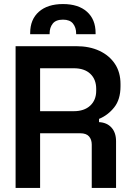

<svg xmlns="http://www.w3.org/2000/svg" viewBox="-20 -928 648 948"><path d="M57 0V-700H356Q422 -700 471 -677Q520 -654 547.5 -612.5Q575 -571 575 -513V-502Q575 -437 544 -398Q513 -359 469 -341V-325Q508 -323 530.5 -298Q553 -273 553 -231V0H433V-214Q433 -239 419.5 -254.5Q406 -270 376 -270H178V0ZM178 -379H344Q396 -379 425.5 -406.5Q455 -434 455 -480V-489Q455 -536 426 -563.5Q397 -591 344 -591H178ZM129 -759V-765Q129 -832 172 -870Q215 -908 291 -908Q367 -908 409.5 -870Q452 -832 452 -765V-759H356V-763Q356 -792 340.5 -811.5Q325 -831 291 -831Q256 -831 240.5 -811.5Q225 -792 225 -763V-759Z"/></svg>

Font: Space Grotesk Frontify SemiBold
Style: Regular
Weight: 600
Designer: Florian Karsten
Version: Version 2.000